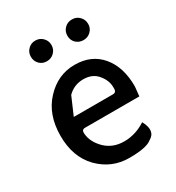

<svg xmlns="http://www.w3.org/2000/svg" viewBox="-188 -896 941 1025"><g transform="rotate(-30 282.5 -384.0)"><path d="M462 -118Q502 -45 448 -15Q415 13 308 13Q201 13 124 -64Q48 -142 48 -272Q48 -403 123 -483Q198 -564 302 -564Q406 -564 465 -493Q524 -423 524 -304L518 -245H183Q161 -245 164 -219Q168 -167 213 -122Q259 -77 329 -77Q399 -77 462 -118ZM160 -325H401Q424 -325 422 -352Q424 -396 392 -435Q361 -474 304 -474Q247 -474 207 -434ZM140 -672Q122 -691 122 -717Q122 -744 140 -762Q158 -781 185 -781Q213 -781 231 -762Q249 -744 249 -717Q249 -690 230 -672Q212 -654 185 -654Q158 -654 140 -672ZM365 -672Q347 -690 347 -717Q347 -744 365 -762Q383 -781 411 -781Q439 -781 457 -762Q475 -744 475 -717Q475 -690 456 -672Q438 -654 411 -654Q384 -654 365 -672Z"/></g></svg>

Font: Swei Half Moon CJK TC
Style: Medium
Weight: 500
Version: Version 2.125